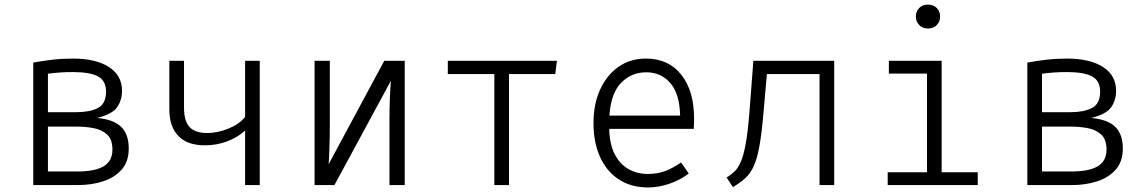

<svg xmlns="http://www.w3.org/2000/svg" viewBox="-20 -802 4963 832"><path d="M295.4 -548.2Q394.9 -548.2 451.8 -511.8Q508.7 -475.4 508.7 -408.7Q508.7 -368.2 487.7 -337.7Q466.7 -307.2 401 -290.8Q471.3 -284.6 504.6 -252.8Q537.9 -221 537.9 -157.9Q537.9 -102.6 507.7 -67.7Q477.4 -32.8 427.2 -16.4Q376.9 0 317.4 0H124.1V-530.8Q162.1 -537.9 205.9 -543.1Q249.7 -548.2 295.4 -548.2ZM297.4 -489.7Q263.1 -489.7 239.5 -487.9Q215.9 -486.2 187.7 -482.6V-315.9H311.8Q369.2 -315.9 404.4 -334.1Q439.5 -352.3 439.5 -405.1Q439.5 -452.3 404.4 -471Q369.2 -489.7 297.4 -489.7ZM187.7 -59H316.4Q391.3 -59 429.2 -81.5Q467.2 -104.1 467.2 -153.8Q467.2 -198.5 443.6 -219.5Q420 -240.5 385.1 -246.9Q350.3 -253.3 316.4 -253.3H187.7Z M1105.6 -538.5V0H1042.1V-236.4Q1010.8 -207.2 965.1 -189.7Q919.5 -172.3 868.2 -172.3Q791.3 -172.3 752.6 -213.1Q713.8 -253.8 713.8 -328.2V-538.5H777.4V-335.4Q777.4 -277.4 801.5 -251.5Q825.6 -225.6 878.5 -225.6Q921 -225.6 968.2 -244.1Q1015.4 -262.6 1042.1 -294.9V-538.5Z M1733.8 -538.5V0H1667.7V-276.4Q1667.7 -324.1 1669.2 -370.3Q1670.8 -416.4 1673.8 -451.8L1429.2 0H1343.1V-538.5H1409.2V-263.6Q1409.2 -213.8 1407.7 -165.1Q1406.2 -116.4 1404.1 -90.3L1645.1 -538.5Z M2393.3 -538.5 2386.2 -481H2185.6V0H2122.1V-481H1920.5V-538.5Z M2620 -243.6Q2621.5 -175.9 2644.4 -132.6Q2667.2 -89.2 2704.6 -68.7Q2742.1 -48.2 2786.2 -48.2Q2828.7 -48.2 2861.8 -60.5Q2894.9 -72.8 2931.3 -97.9L2964.6 -50.3Q2927.2 -21.5 2880.3 -5.6Q2833.3 10.3 2788.7 10.3Q2714.4 10.3 2661.3 -24.6Q2608.2 -59.5 2580 -122.3Q2551.8 -185.1 2551.8 -268.7Q2551.8 -350.8 2580.5 -413.8Q2609.2 -476.9 2660.3 -512.6Q2711.3 -548.2 2779 -548.2Q2876.9 -548.2 2932.3 -478.2Q2987.7 -408.2 2987.7 -287.7Q2987.7 -273.8 2987.2 -262.8Q2986.7 -251.8 2986.2 -243.6ZM2780.5 -488.7Q2715.4 -488.7 2671 -442.6Q2626.7 -396.4 2621 -301H2927.2Q2925.1 -395.9 2884.6 -442.3Q2844.1 -488.7 2780.5 -488.7Z M3594.9 -538.5V0H3531.3V-481H3303.1L3288.7 -315.9Q3281 -226.7 3271.3 -171.5Q3261.5 -116.4 3246.9 -83.6Q3232.3 -50.8 3210.3 -30.5Q3188.2 -10.3 3155.9 8.7L3128.7 -32.8Q3147.2 -44.1 3162.3 -58.2Q3177.4 -72.3 3189.7 -100Q3202.1 -127.7 3211.3 -178.2Q3220.5 -228.7 3227.2 -312.3L3244.6 -538.5Z M4000.5 -782.1Q4025.1 -782.1 4039.5 -767.2Q4053.8 -752.3 4053.8 -731.3Q4053.8 -708.7 4039.5 -693.6Q4025.1 -678.5 4000.5 -678.5Q3977.4 -678.5 3963.1 -693.6Q3948.7 -708.7 3948.7 -731.3Q3948.7 -752.3 3963.1 -767.2Q3977.4 -782.1 4000.5 -782.1ZM4060.5 -538.5V-55.4H4216.9V0H3826.7V-55.4H3996.9V-483.1H3831.8V-538.5Z M4603.1 -548.2Q4702.6 -548.2 4759.5 -511.8Q4816.4 -475.4 4816.4 -408.7Q4816.4 -368.2 4795.4 -337.7Q4774.4 -307.2 4708.7 -290.8Q4779 -284.6 4812.3 -252.8Q4845.6 -221 4845.6 -157.9Q4845.6 -102.6 4815.4 -67.7Q4785.1 -32.8 4734.9 -16.4Q4684.6 0 4625.1 0H4431.8V-530.8Q4469.7 -537.9 4513.6 -543.1Q4557.4 -548.2 4603.1 -548.2ZM4605.1 -489.7Q4570.8 -489.7 4547.2 -487.9Q4523.6 -486.2 4495.4 -482.6V-315.9H4619.5Q4676.9 -315.9 4712.1 -334.1Q4747.2 -352.3 4747.2 -405.1Q4747.2 -452.3 4712.1 -471Q4676.9 -489.7 4605.1 -489.7ZM4495.4 -59H4624.1Q4699 -59 4736.9 -81.5Q4774.9 -104.1 4774.9 -153.8Q4774.9 -198.5 4751.3 -219.5Q4727.7 -240.5 4692.8 -246.9Q4657.9 -253.3 4624.1 -253.3H4495.4Z"/></svg>

Font: Fira Code Light
Style: Regular
Weight: 300
Monospace: yes
Designer: Carrois Corporate, Edenspiekermann AG, Nikita Prokopov
Foundry: Carrois Corporate, Edenspiekermann AG, Nikita Prokopov
Version: Version 6.000; ttfautohint (v1.8.2) -l 8 -r 50 -G 200 -x 14 